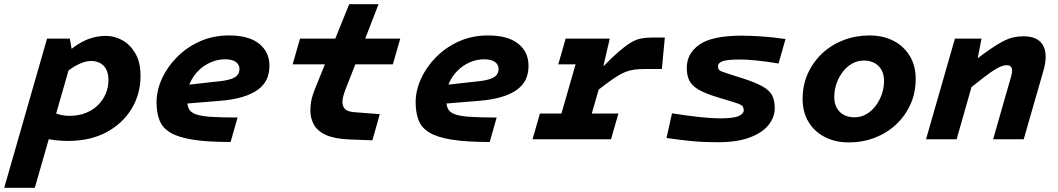

<svg xmlns="http://www.w3.org/2000/svg" viewBox="-81 -660 5013 910"><path d="M-61 230 142 -477H250L261 -413V-386L84 230ZM144 -144Q165 -128 192.5 -119.5Q220 -111 248 -111Q292 -111 326.5 -125Q361 -139 384.5 -163Q408 -187 420.5 -217Q433 -247 433 -279Q433 -325 410.5 -348Q388 -371 350 -371Q337 -371 322 -367Q307 -363 289.5 -354.5Q272 -346 252 -332Q232 -318 208 -298L236 -410Q286 -454 330.5 -472Q375 -490 420 -490Q461 -490 498.5 -469.5Q536 -449 560.5 -407Q585 -365 585 -300Q585 -214 542.5 -144Q500 -74 423 -33Q346 8 242 8Q181 8 126.5 -5Q72 -18 18 -45Z M986 -379Q951 -379 918.5 -365Q886 -351 860.5 -326Q835 -301 820 -268Q805 -235 805 -197Q805 -167 812.5 -148Q820 -129 844 -119.5Q868 -110 916 -106.5Q964 -103 1045 -103L1012 13Q902 13 833 2Q764 -9 726.5 -31.5Q689 -54 675 -90Q661 -126 661 -175Q661 -231 686.5 -287Q712 -343 758 -389.5Q804 -436 866.5 -464Q929 -492 1004 -492Q1098 -492 1147 -453Q1196 -414 1196 -348Q1196 -312 1183 -284Q1170 -256 1141.5 -235Q1113 -214 1068 -200.5Q1023 -187 960 -182L753 -165L781 -255L960 -275Q996 -279 1016.5 -286.5Q1037 -294 1045.5 -306Q1054 -318 1054 -333Q1054 -354 1036.5 -366.5Q1019 -379 986 -379Z M1562 -250Q1552 -226 1547 -208Q1542 -190 1542 -177Q1542 -155 1555 -142.5Q1568 -130 1602 -128L1719 -119L1684 5L1576 1Q1504 -2 1463.5 -20.5Q1423 -39 1406.5 -69.5Q1390 -100 1390 -137Q1390 -157 1394 -181Q1398 -205 1418 -254L1459 -355H1306L1341 -477H1508L1574 -640H1713L1650 -477H1816L1781 -355H1603Z M2214 -379Q2179 -379 2146.5 -365Q2114 -351 2088.5 -326Q2063 -301 2048 -268Q2033 -235 2033 -197Q2033 -167 2040.5 -148Q2048 -129 2072 -119.5Q2096 -110 2144 -106.5Q2192 -103 2273 -103L2240 13Q2130 13 2061 2Q1992 -9 1954.5 -31.5Q1917 -54 1903 -90Q1889 -126 1889 -175Q1889 -231 1914.5 -287Q1940 -343 1986 -389.5Q2032 -436 2094.5 -464Q2157 -492 2232 -492Q2326 -492 2375 -453Q2424 -414 2424 -348Q2424 -312 2411 -284Q2398 -256 2369.5 -235Q2341 -214 2296 -200.5Q2251 -187 2188 -182L1981 -165L2009 -255L2188 -275Q2224 -279 2244.5 -286.5Q2265 -294 2273.5 -306Q2282 -318 2282 -333Q2282 -354 2264.5 -366.5Q2247 -379 2214 -379Z M2809 -477 2777 -339H2786L2689 0H2545L2682 -477ZM2714 -203 2775 -342Q2821 -389 2853 -416.5Q2885 -444 2909.5 -458.5Q2934 -473 2957 -477.5Q2980 -482 3007 -482H3070L3056 -333H2976Q2947 -333 2925.5 -330Q2904 -327 2884.5 -319.5Q2865 -312 2842 -297.5Q2819 -283 2788.5 -260Q2758 -237 2714 -203ZM2600 -477H2763L2728 -355H2565ZM2478 -122H2850L2815 0H2443Z M3591 -148Q3591 -104 3561 -67Q3531 -30 3471.5 -8Q3412 14 3323 14Q3250 14 3195 8.5Q3140 3 3078 -6L3104 -123Q3178 -111 3237 -105Q3296 -99 3328 -99Q3396 -99 3420 -110Q3444 -121 3444 -137Q3444 -154 3432.5 -161.5Q3421 -169 3386 -179L3320 -199Q3261 -217 3229.5 -235.5Q3198 -254 3186 -278.5Q3174 -303 3174 -338Q3174 -407 3234.5 -449Q3295 -491 3435 -491Q3472 -491 3527 -487.5Q3582 -484 3642 -475L3609 -359Q3549 -369 3503.5 -373.5Q3458 -378 3430 -378Q3366 -378 3344 -370Q3322 -362 3322 -346Q3322 -335 3326.5 -329.5Q3331 -324 3343 -320Q3355 -316 3375 -309L3438 -289Q3500 -269 3533 -250.5Q3566 -232 3578.5 -208Q3591 -184 3591 -148Z M4040 -492Q4104 -492 4153 -467Q4202 -442 4230.5 -395.5Q4259 -349 4259 -286Q4259 -220 4234 -165Q4209 -110 4165.5 -69.5Q4122 -29 4064.5 -7Q4007 15 3942 15Q3879 15 3829.5 -10Q3780 -35 3751.5 -81.5Q3723 -128 3723 -191Q3723 -257 3748 -312Q3773 -367 3816.5 -407.5Q3860 -448 3917.5 -470Q3975 -492 4040 -492ZM3968 -104Q3999 -104 4024.5 -118.5Q4050 -133 4069 -158Q4088 -183 4098.5 -213.5Q4109 -244 4109 -277Q4109 -306 4097.5 -327.5Q4086 -349 4064.5 -361Q4043 -373 4014 -373Q3983 -373 3957.5 -358.5Q3932 -344 3913 -319Q3894 -294 3883.5 -263.5Q3873 -233 3873 -200Q3873 -171 3884.5 -149.5Q3896 -128 3917.5 -116Q3939 -104 3968 -104Z M4571 -477 4543 -333H4548L4453 0H4308L4445 -477ZM4504 -232 4527 -364Q4576 -402 4611.5 -426.5Q4647 -451 4673.5 -464.5Q4700 -478 4722.5 -483Q4745 -488 4769 -488Q4822 -488 4848.5 -463Q4875 -438 4875 -391Q4875 -377 4872.5 -361Q4870 -345 4865 -327L4771 0H4626L4712 -300Q4714 -307 4715 -313.5Q4716 -320 4716 -324Q4716 -338 4709.5 -344.5Q4703 -351 4690 -351Q4680 -351 4668 -347Q4656 -343 4636.5 -331.5Q4617 -320 4585.5 -296Q4554 -272 4504 -232Z"/></svg>

Font: Intel One Mono Light
Style: Italic
Weight: 300
Italic angle: -16°
Monospace: yes
Designer: Fred Shallcrass
Foundry: Frere-Jones Type LLC
Version: Version 1.004